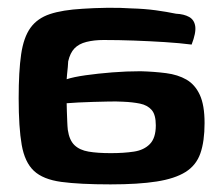

<svg xmlns="http://www.w3.org/2000/svg" viewBox="-20 -480 584 504"><path d="M270 4Q189 4 141 -2.5Q93 -9 69 -31.5Q45 -54 37 -99.5Q29 -145 29 -222Q29 -293 35.5 -337.5Q42 -382 60 -407Q78 -432 111 -443Q144 -454 197 -457Q225 -459 260.5 -459.5Q296 -460 324 -458Q360 -457 389 -453Q418 -449 442 -444Q463 -443 476.5 -435.5Q490 -428 492.5 -411Q495 -394 483 -363Q452 -367 412.5 -369.5Q373 -372 332 -373.5Q291 -375 252 -375Q227 -375 207 -370Q187 -365 175.5 -353Q164 -341 159 -319Q159 -314 158 -304Q157 -294 156 -284.5Q155 -275 155 -272Q173 -278 205 -282.5Q237 -287 274.5 -290Q312 -293 349 -293Q385 -292 416 -288Q447 -284 469.5 -271Q492 -258 504.5 -231Q517 -204 517 -157Q517 -109 506 -77.5Q495 -46 467 -28.5Q439 -11 391 -3.5Q343 4 270 4ZM271 -78Q305 -78 331.5 -82Q358 -86 373.5 -102Q389 -118 389 -151Q389 -179 378 -191.5Q367 -204 347.5 -208Q328 -212 303 -213Q286 -214 265.5 -213.5Q245 -213 224.5 -212.5Q204 -212 186 -211Q168 -210 155 -209Q155 -202 155.5 -188.5Q156 -175 156.5 -161.5Q157 -148 158 -139Q162 -112 175.5 -99Q189 -86 212.5 -82Q236 -78 271 -78Z"/></svg>

Font: Genos Thin
Style: Bold
Weight: 700
Version: Version 1.010